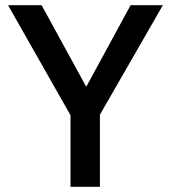

<svg xmlns="http://www.w3.org/2000/svg" viewBox="-20 -718 657 738"><path d="M251 0V-275L11 -698H140L310 -387H313L482 -698H606L364 -277V0Z"/></svg>

Font: IBMPlexSans-Medium
Style: Regular
Weight: 500
Designer: Mike Abbink, Paul van der Laan, Pieter van Rosmalen
Foundry: Bold Monday
Version: Version 3.1